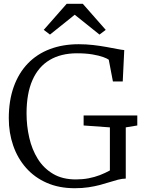

<svg xmlns="http://www.w3.org/2000/svg" viewBox="-20 -985 760 1016"><path d="M375.5 11Q292.5 11 227.5 -17.5Q162.5 -46 117.8 -96.8Q73 -147.5 49.8 -214.8Q26.5 -282 26.5 -359Q26.5 -453 52.8 -526Q79 -599 127.5 -649.2Q176 -699.5 244.2 -725.2Q312.5 -751 396.5 -751Q435 -751 472.5 -746.8Q510 -742.5 542.8 -736.5Q575.5 -730.5 600.2 -725.8Q625 -721 637.5 -720L629.5 -554H577.5L555.5 -669Q548 -675 526.2 -683Q504.5 -691 469.5 -697Q434.5 -703 387.5 -703Q302.5 -703 242.8 -667.5Q183 -632 151.8 -561.2Q120.5 -490.5 120.5 -385Q120.5 -319 134.8 -256.5Q149 -194 180 -144.2Q211 -94.5 260.8 -65Q310.5 -35.5 381.5 -35.5Q417 -35.5 448.5 -41.5Q480 -47.5 508 -58.2Q536 -69 561.5 -83V-311L422.5 -321V-374H706.5V-321L645.5 -311V-40Q625 -39.5 604 -34Q583 -28.5 559.5 -21Q536 -13.5 508.8 -6.2Q481.5 1 448.5 6Q415.5 11 375.5 11ZM244.5 -802 211.5 -827 333 -965H418L539.5 -827L506.5 -802L375.5 -907Z"/></svg>

Font: Merriweather Light 18pt Light
Style: Regular
Weight: 300
Version: Version 2.100